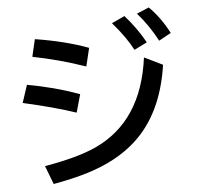

<svg xmlns="http://www.w3.org/2000/svg" viewBox="-94 -965 1138 1096"><g transform="rotate(-10 475.0 -417.0)"><path d="M429.2 -596.2Q285.2 -660.6 135.3 -704.1L167 -800.8Q335.9 -758.8 463.4 -698.2ZM329.1 -346.2Q209 -398.9 35.2 -454.1L77.1 -551.8Q226.6 -512.2 367.2 -446.8ZM98.1 -77.1Q287.1 -92.3 397.9 -131.3Q683.1 -232.4 762.2 -589.8L862.3 -529.8Q797.4 -255.9 620.1 -122.1Q503.9 -34.2 332 2.9Q249.5 21 129.4 32.2ZM716.3 -642.1Q685.1 -719.2 616.2 -814L693.4 -841.8Q755.4 -757.8 793 -671.9ZM864.3 -668.9Q823.7 -765.1 766.1 -842.8L838.4 -866.2Q896.5 -798.8 937 -701.2Z"/></g></svg>

Font: BIZ UDPGothic
Style: Bold
Weight: 700
Designer: TypeBank Co., Ltd.
Foundry: Morisawa Inc.
Version: Version 1.051